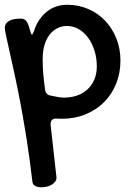

<svg xmlns="http://www.w3.org/2000/svg" viewBox="-27 -458 539 805"><path d="M-6.8 -340.8Q-6.8 -359.9 10.3 -369.9Q27.3 -379.9 59.1 -379.9Q66.4 -379.9 72.3 -377.9Q78.1 -376 82.8 -370.4Q87.4 -364.7 91.3 -355Q95.2 -345.2 99.1 -330.1Q103 -313 106.9 -313Q110.4 -313 115.2 -327.1Q124 -355 138.4 -375.7Q152.8 -396.5 170.9 -410.4Q189 -424.3 210.2 -431.2Q231.4 -438 254.9 -438Q302.2 -438 343.3 -420.2Q384.3 -402.3 414.1 -370.8Q443.8 -339.4 460.9 -296.6Q478 -253.9 478 -204.1Q478 -151.4 459.7 -106.4Q441.4 -61.5 408.7 -29.1Q376 3.4 330.8 21.7Q285.6 40 231.9 40L207 39.1Q185.1 39.1 185.1 64L210 288.1Q209.5 296.4 204.3 303.5Q199.2 310.5 190.7 315.9Q182.1 321.3 170.7 324.2Q159.2 327.1 147 327.1Q111.8 327.1 108.9 304.2Q98.6 215.3 86.2 135.3Q73.7 55.2 60.8 -13.9Q47.9 -83 35.6 -139.6Q23.4 -196.3 13.9 -238.3Q4.4 -280.3 -1.2 -306.6Q-6.8 -333 -6.8 -340.8ZM151.9 -211.9Q151.9 -180.2 154.3 -149.2Q156.7 -118.2 162.1 -82Q165 -60.1 186 -57.1Q198.7 -54.2 214.6 -51.5Q230.5 -48.8 241.2 -48.8Q272.5 -48.8 297.9 -58.1Q323.2 -67.4 341.3 -84.7Q359.4 -102.1 369.1 -126Q378.9 -149.9 378.9 -179.2Q378.9 -214.8 369.1 -245.8Q359.4 -276.9 342.5 -299.8Q325.7 -322.8 303 -335.9Q280.3 -349.1 253.9 -349.1Q231 -349.1 212.2 -339.1Q193.4 -329.1 179.9 -311.3Q166.5 -293.5 159.2 -268.1Q151.9 -242.7 151.9 -211.9Z"/></svg>

Font: Gochi Hand
Style: Regular
Weight: 400
Designer: Juan Pablo del Peral
Foundry: Juan Pablo del Peral
Version: Version 1.001